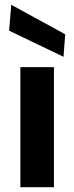

<svg xmlns="http://www.w3.org/2000/svg" viewBox="-20 -781 310 801"><path d="M65 0V-501H205V0ZM245 -544 18 -653 27 -761 252 -638Z"/></svg>

Font: DM Sans 18pt ExtraBold
Style: Regular
Weight: 800
Designer: Colophon Foundry, Jonny Pinhorn
Foundry: Colophon Foundry
Version: Version 4.004;gftools[0.9.30]